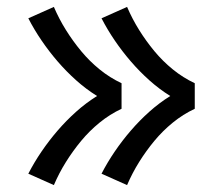

<svg xmlns="http://www.w3.org/2000/svg" viewBox="-20 -618 640 556"><path d="M348 -82 274 -115Q291 -148 312.5 -179.5Q334 -211 359 -240Q384 -269 412.5 -294.5Q441 -320 473 -340Q441 -360 412.5 -385.5Q384 -411 359 -440Q334 -469 312.5 -500.5Q291 -532 274 -565L348 -598Q363 -563 383 -531Q403 -499 427 -470Q451 -441 480.5 -417Q510 -393 544 -377V-303Q510 -287 480.5 -263Q451 -239 427 -210Q403 -181 383 -149Q363 -117 348 -82ZM136 -82 62 -115Q79 -148 100.5 -179.5Q122 -211 147 -240Q172 -269 200.5 -294.5Q229 -320 261 -340Q229 -360 200.5 -385.5Q172 -411 147 -440Q122 -469 100.5 -500.5Q79 -532 62 -565L136 -598Q151 -563 171 -531Q191 -499 215 -470Q239 -441 268.5 -417Q298 -393 332 -377V-303Q298 -287 268.5 -263Q239 -239 215 -210Q191 -181 171 -149Q151 -117 136 -82Z"/></svg>

Font: Iosevka Fixed Extended
Style: Regular
Weight: 400
Width: 7
Monospace: yes
Designer: Belleve Invis
Foundry: Belleve Invis
Version: Version 24.1.1; ttfautohint (v1.8.4)